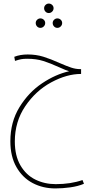

<svg xmlns="http://www.w3.org/2000/svg" viewBox="-20 -661 540 1075"><path d="M450 368Q417 382 373.5 388Q330 394 290 394Q220 394 163 364Q106 334 72 274.5Q38 215 38 130Q38 22 89 -61Q140 -144 215.5 -194.5Q291 -245 367 -262Q352 -266 310 -285Q262 -307 222.5 -319.5Q183 -332 132 -332Q112 -332 98.5 -329.5Q85 -327 64 -320L60 -343Q93 -356 135 -356Q182 -356 222.5 -343.5Q263 -331 314 -308Q353 -291 378.5 -282.5Q404 -274 429 -274H434V-247Q354 -247 267 -200Q180 -153 121.5 -66.5Q63 20 63 131Q63 211 94.5 265Q126 319 178 344.5Q230 370 292 370Q376 370 442 347ZM280 -615Q280 -604 272 -596Q264 -588 253 -588Q242 -588 234.5 -596Q227 -604 227 -615Q227 -626 235 -633.5Q243 -641 253 -641Q264 -641 272 -633.5Q280 -626 280 -615ZM233 -532Q233 -521 225 -513Q217 -505 206 -505Q195 -505 187.5 -513Q180 -521 180 -532Q180 -543 188 -550.5Q196 -558 206 -558Q217 -558 225 -550.5Q233 -543 233 -532ZM328 -532Q328 -521 320 -513Q312 -505 301 -505Q290 -505 282.5 -513Q275 -521 275 -532Q275 -543 283 -550.5Q291 -558 301 -558Q312 -558 320 -550.5Q328 -543 328 -532Z"/></svg>

Font: Noto Sans Arabic CondThin
Style: Regular
Weight: 250
Width: 3
Designer: Nadine Chahine
Foundry: Monotype Imaging Inc.
Version: Version 1.001